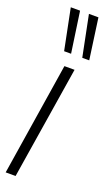

<svg xmlns="http://www.w3.org/2000/svg" viewBox="-157 -822 490 855"><g transform="rotate(20 87.5 -395.0)"><path d="M45 0H-2L82 -534H130ZM58 -596 19 -790H63L91 -596ZM144 -596 105 -790H150L177 -596Z"/></g></svg>

Font: Georama ExtraCondensed Light
Style: Italic
Weight: 300
Width: 2
Italic angle: -9°
Designer: Jean-Baptiste Levee
Foundry: Production Type
Version: Version 1.000